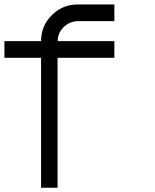

<svg xmlns="http://www.w3.org/2000/svg" viewBox="-20 -687 707 873"><path d="M241.7 -424.2V166.7H166.7V-424.2H0V-500H166.7Q166.7 -569.2 215.4 -617.9Q264.2 -666.7 333.3 -666.7H500V-590.8H333.3Q296.7 -590 269.6 -563.8Q242.5 -537.5 242.5 -500H500V-424.2Z"/></svg>

Font: 0xA000-Mono
Style: Mono
Weight: 400
Version: Version 0.1